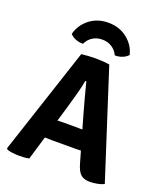

<svg xmlns="http://www.w3.org/2000/svg" viewBox="-164 -1018 962 1134"><g transform="rotate(20 317.0 -451.5)"><path d="M231.5 -683Q250 -685.5 275.5 -687Q301 -688.5 320 -688.5Q338.5 -688.5 364.2 -687Q390 -685.5 408 -682L624.5 -10Q608.5 -1 583.5 3.8Q558.5 8.5 536.5 8.5Q500.5 8.5 480 -8.2Q459.5 -25 445.5 -74L369 -340.5Q357 -383 341.8 -438.5Q326.5 -494 314.5 -542.5H308.5Q301 -502 286.8 -449.8Q272.5 -397.5 261 -358.5L154 1Q140 4.5 123.5 5.5Q107 6.5 89.5 6.5Q72 6.5 50.5 4Q29 1.5 15.5 -3.5L10 -11.5ZM240.5 -146Q233.5 -146 223.5 -146.2Q213.5 -146.5 203.8 -146.8Q194 -147 187 -147H107.5L154.5 -266.5H224Q231 -266.5 240.5 -266.8Q250 -267 259.5 -267.2Q269 -267.5 275.5 -267.5H352Q359 -267.5 368.5 -267.2Q378 -267 387.5 -266.8Q397 -266.5 404 -266.5H476L514.5 -147H435.5Q428.5 -147 418.5 -146.8Q408.5 -146.5 398.8 -146.2Q389 -146 382 -146ZM502 -776Q488.5 -760.5 466 -751.8Q443.5 -743 420 -744Q406.5 -773 380.5 -789.8Q354.5 -806.5 320 -806.5Q285.5 -806.5 259.5 -789.8Q233.5 -773 220 -744Q197 -743 174.2 -751.8Q151.5 -760.5 138 -776Q152.5 -834.5 201.5 -873.5Q250.5 -912.5 320 -912.5Q389.5 -912.5 438.8 -873.5Q488 -834.5 502 -776Z"/></g></svg>

Font: Signika Negative
Style: Bold
Weight: 700
Designer: Anna Giedry
Foundry: Anna Giedry
Version: Version 2.001